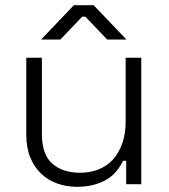

<svg xmlns="http://www.w3.org/2000/svg" viewBox="-20 -708 651 738"><path d="M275 10Q236 10 200.5 -2.5Q165 -15 138.5 -40Q112 -65 96.5 -102.5Q81 -140 81 -190V-486H141V-194Q141 -114 181 -79Q221 -44 288 -44Q326 -44 358 -56.5Q390 -69 413 -93.5Q436 -118 449.5 -155.5Q463 -193 463 -243V-486H523V0H465V-90H453Q444 -71 429.5 -52.5Q415 -34 394 -20.5Q373 -7 343.5 1.5Q314 10 275 10ZM138 -556 264 -688H340L466 -556H392L308 -644H296L212 -556Z"/></svg>

Font: Space Grotesk Light
Style: Regular
Weight: 300
Designer: Florian Karsten
Foundry: Florian Karsten
Version: Version 2.000